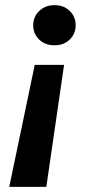

<svg xmlns="http://www.w3.org/2000/svg" viewBox="-20 -545 359 746"><path d="M229 -293 160 181H16L115 -293ZM192 -525Q228 -525 251 -502.5Q274 -480 274 -447Q274 -414 251 -391.5Q228 -369 192 -369Q155 -369 132 -391.5Q109 -414 109 -447Q109 -480 132.5 -502.5Q156 -525 192 -525Z"/></svg>

Font: DM Sans 12pt
Style: Bold Italic
Weight: 700
Italic angle: -10°
Version: Version 4.004;gftools[0.9.30]